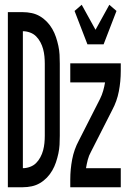

<svg xmlns="http://www.w3.org/2000/svg" viewBox="-20 -786 540 806"><path d="M347 -600 293 -740 323 -766 381 -661 439 -766 469 -740 415 -600ZM13 0V-735H76Q95 -735 113.5 -731Q132 -727 148 -717.5Q164 -708 177 -694.5Q190 -681 199.5 -664.5Q209 -648 215 -630Q221 -612 225 -593.5Q229 -575 230 -556.5Q231 -538 231 -519V-216Q231 -197 230 -178.5Q229 -160 225 -141.5Q221 -123 215 -105Q209 -87 199.5 -70.5Q190 -54 177 -40.5Q164 -27 148 -17.5Q132 -8 113.5 -4Q95 0 76 0ZM76 -80Q91 -80 106 -85.5Q121 -91 131.5 -101.5Q142 -112 149.5 -126Q157 -140 161 -155Q165 -170 166.5 -185.5Q168 -201 168 -216V-519Q168 -534 166.5 -549.5Q165 -565 161 -580Q157 -595 149.5 -609Q142 -623 131.5 -633.5Q121 -644 106 -649.5Q91 -655 76 -655ZM275 0V-33Q275 -75 283 -117Q291 -159 311 -196L400 -371Q408 -387 413 -404.5Q418 -422 421 -440H275V-520H487V-488Q487 -445 479 -403Q471 -361 451 -324L362 -149Q353 -133 348.5 -115.5Q344 -98 341 -80H487V0Z"/></svg>

Font: Iosevka Bendy Medium
Style: Regular
Weight: 500
Monospace: yes
Designer: Belleve Invis
Foundry: Belleve Invis
Version: Version 30.1.2